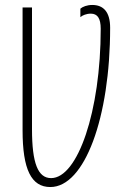

<svg xmlns="http://www.w3.org/2000/svg" viewBox="-20 -744 533 774"><path d="M183 10C321 10 424 -269 424 -632C424 -697 396 -724 352 -724C331 -724 313 -717 304 -709V-675C312 -682 328 -689 346 -689C373 -689 386 -670 386 -628C386 -295 293 -26 186 -26C133 -26 109 -86 109 -223V-714H71V-219C71 -61 106 10 183 10Z"/></svg>

Font: Noto Sans ExtraCondensed ExtraLight
Style: Regular
Weight: 200
Width: 2
Designer: Monotype Design Team
Foundry: Monotype Imaging Inc.
Version: Version 2.013